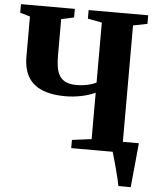

<svg xmlns="http://www.w3.org/2000/svg" viewBox="-61 -794 841 1026"><g transform="rotate(5 360.0 -281.5)"><path d="M613 180Q610 163 603.8 137.5Q597.5 112 590.2 84.5Q583 57 576.2 33.8Q569.5 10.5 566 -1L537.5 -57.5H702Q700.5 -41.5 698 -17Q695.5 7.5 693 35.8Q690.5 64 687.5 91.8Q684.5 119.5 682.5 142.8Q680.5 166 679 180ZM448.5 -306.5Q415 -290.5 372.5 -282Q330 -273.5 289.5 -273.5Q241 -273.5 204 -281.8Q167 -290 140.2 -306Q113.5 -322 96.2 -345.5Q79 -369 71 -399.8Q63 -430.5 63 -467.5V-681.5L9.5 -697V-743H298.5V-697L230.5 -682V-488.5Q230.5 -457 234.2 -429.8Q238 -402.5 249.2 -382Q260.5 -361.5 283 -350Q305.5 -338.5 343.5 -338.5Q364 -338.5 384 -341.5Q404 -344.5 421 -349.8Q438 -355 448.5 -361V-682.5L372.5 -697V-743H692V-697L616 -682V-57.5L692 -43.5V0H344V-44L448.5 -57.5Z"/></g></svg>

Font: Merriweather 72pt ExtraBold
Style: Regular
Weight: 800
Version: Version 2.100